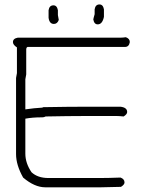

<svg xmlns="http://www.w3.org/2000/svg" viewBox="-20 -838 626 847"><path d="M535.2 -673.8Q552.7 -667.5 552.7 -652.3Q549.3 -630.9 531.2 -630.9H101.6Q95.7 -628.9 95.7 -619.1V-509.8Q91.8 -490.7 91.8 -488.3V-355.5Q130.4 -361.3 168 -363.3Q168 -365.2 169.9 -365.2Q286.1 -367.2 353.5 -367.2H511.7Q541 -363.8 541 -343.8Q541 -334 525.4 -324.2Q505.9 -326.2 496.1 -326.2H349.6Q286.1 -326.2 181.6 -324.2Q174.3 -320.3 166 -320.3H160.2Q123.5 -320.3 91.8 -314.5V-160.2Q91.8 -118.2 119.1 -78.1Q146.5 -52.7 193.4 -52.7H421.9Q457.5 -52.7 511.7 -54.7Q529.3 -48.3 529.3 -33.2Q529.3 -23.4 513.7 -13.7Q454.1 -11.7 425.8 -11.7H179.7Q132.8 -11.7 82 -54.7Q50.8 -110.4 50.8 -158.2V-494.1Q54.7 -513.2 54.7 -515.6V-628.9Q37.1 -640.1 37.1 -652.3Q37.1 -668 58.6 -671.9H513.7Q522 -671.9 535.2 -673.8ZM418.9 -818.4Q434.6 -818.4 438.5 -796.9V-763.7Q431.6 -730.5 411.1 -730.5Q395.5 -730.5 391.6 -752Q391.6 -754.9 397.5 -775.4V-796.9Q400.9 -818.4 418.9 -818.4ZM215.8 -814.5Q231.4 -814.5 235.4 -793V-771.5Q239.3 -752.4 239.3 -750Q232.9 -732.4 217.8 -732.4Q197.8 -732.4 194.3 -759.8V-793Q197.8 -814.5 215.8 -814.5Z"/></svg>

Font: CEF Fonts CJK
Style: Regular
Weight: 400
Designer: PartyBoss (派对大魔王)
Version: Release 2.25